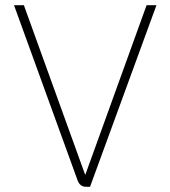

<svg xmlns="http://www.w3.org/2000/svg" viewBox="-20 -720 657 740"><path d="M279 -25 34 -700H72L308 -47H309L545 -700H583L327 0H312Q288 0 279 -25Z"/></svg>

Font: Bai Jamjuree ExtraLight
Style: Regular
Weight: 275
Designer: Katatrad Aksorn Co.,Ltd.
Foundry: Cadson Demak Co.,Ltd.
Version: Version 1.000; ttfautohint (v1.6)